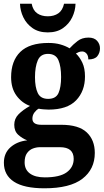

<svg xmlns="http://www.w3.org/2000/svg" viewBox="-20 -781 563 1037"><path d="M220 236Q110 236 55.5 200.5Q1 165 1 98Q1 46 36.5 14.5Q72 -17 127 -23Q101 -33 79 -52.5Q57 -72 57 -107Q57 -140 80 -163.5Q103 -187 142 -209Q98 -225 69 -264.5Q40 -304 40 -364Q40 -452 89.5 -500.5Q139 -549 242 -549Q278 -549 306 -541Q334 -533 356 -520Q375 -541 399 -559.5Q423 -578 458 -578Q489 -578 504.5 -560.5Q520 -543 520 -520Q520 -496 506 -478Q492 -460 457 -460Q457 -481 447 -492Q437 -503 424 -503Q413 -503 405 -499.5Q397 -496 390 -492Q411 -472 425 -442Q439 -412 439 -368Q439 -289 391 -239Q343 -189 242 -189Q231 -189 214 -190.5Q197 -192 189 -194Q177 -188 166 -173.5Q155 -159 155 -140Q155 -107 203 -107H311Q405 -107 448.5 -66Q492 -25 492 45Q492 133 425 184.5Q358 236 220 236ZM240 -247Q282 -247 296 -278.5Q310 -310 310 -365Q310 -422 295.5 -456Q281 -490 239 -490Q199 -490 184 -455Q169 -420 169 -364Q169 -310 184 -278.5Q199 -247 240 -247ZM222 177Q303 177 340.5 149.5Q378 122 378 77Q378 14 304 14H195Q177 14 158 21Q139 28 126 46Q113 64 113 96Q113 135 141.5 156Q170 177 222 177ZM238 -606Q189 -606 156 -629Q123 -652 106 -687.5Q89 -723 88 -761H151Q158 -725 181 -709Q204 -693 238 -693Q272 -693 295 -709Q318 -725 326 -761H388Q387 -723 370 -687.5Q353 -652 320 -629Q287 -606 238 -606Z"/></svg>

Font: Noto Serif Lao SemiCondensed
Style: Bold
Weight: 700
Width: 4
Designer: Monotype Design Team
Foundry: Monotype Imaging Inc.
Version: Version 2.003; ttfautohint (v1.8.4.7-5d5b)